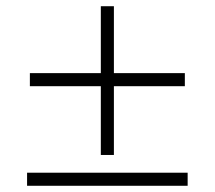

<svg xmlns="http://www.w3.org/2000/svg" viewBox="-20 -597 690 617"><path d="M76 -320V-362H574V-320ZM304 -99V-577H346V-99ZM67 0V-42H583V0Z"/></svg>

Font: Azeret Mono Thin
Style: Regular
Weight: 100
Designer: Martin Vácha
Foundry: Displaay
Version: Version 1.002